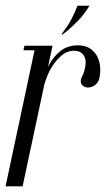

<svg xmlns="http://www.w3.org/2000/svg" viewBox="-43 -656 378 676"><path d="M178.1 -535H173.1Q194.9 -563.1 207.4 -586.4Q220 -609.8 229.8 -635.9H272Q252.9 -604.2 229.3 -580.4Q205.8 -556.5 178.1 -535ZM61.6 -145.2 110 -375.1Q115.8 -401.9 130.9 -429.8Q146.1 -457.8 170.9 -477.1Q195.8 -496.4 230.4 -496.4Q262.6 -496.4 281.9 -479.4Q301.1 -462.4 307.1 -436.2Q313 -410 307 -381.9Q304.4 -368.2 295.4 -359.8Q286.4 -351.4 275.5 -348.9Q264.6 -346.4 256.2 -349.8Q245.2 -355 242.7 -362.8Q240.1 -370.5 242.8 -378.9Q245.4 -387.4 249.5 -393.6Q260 -421.5 258.4 -440.4Q256.9 -459.2 244.9 -468.9Q232.9 -478.6 211.2 -477.1Q193.1 -475.6 177.1 -463.1Q161 -450.5 147.6 -432.1Q134.2 -413.6 125.4 -393.1Q116.5 -372.5 112.5 -356L65.4 -134.6ZM-23.4 0 82 -495H142L36.6 0ZM39.6 -479 43 -495H92L98.6 -479Z"/></svg>

Font: Emberly Black
Style: Italic
Weight: 900
Italic angle: -12°
Designer: Rajesh Rajput
Foundry: Rajesh Rajput
Version: Version 1.000